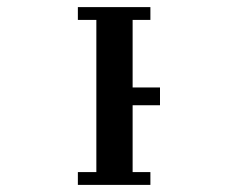

<svg xmlns="http://www.w3.org/2000/svg" viewBox="-20 -520 640 540"><path d="M403 -500V-464H353V-274H430V-224H353V-36H403V0H199V-36H251V-464H199V-500Z"/></svg>

Font: JuliaMono Black
Style: Regular
Weight: 900
Monospace: yes
Designer: cormullion
Foundry: corm
Version: Version 0.054; ttfautohint (v1.8.4)